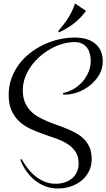

<svg xmlns="http://www.w3.org/2000/svg" viewBox="-20 -885 603 1090"><path d="M563.5 -536.1Q563.5 -496.1 543.7 -461.4Q523.9 -426.8 492.4 -401.4Q460.9 -376 422.4 -361.6Q383.8 -347.2 346.2 -348.1H338.4V-356.9Q370.6 -363.8 399.2 -380.6Q427.7 -397.5 449 -421.9Q470.2 -446.3 482.7 -476.6Q495.1 -506.8 495.1 -540Q495.1 -562 489.7 -581.5Q484.4 -601.1 473.1 -615.2Q461.9 -629.4 444.6 -637.7Q427.2 -646 403.3 -646Q369.1 -646 334 -635.7Q298.8 -625.5 266.1 -606.9Q233.4 -588.4 204.8 -563Q176.3 -537.6 155 -507.3Q133.8 -477.1 121.6 -442.9Q109.4 -408.7 109.4 -373Q109.4 -335 120.4 -307.4Q131.3 -279.8 150.1 -259Q168.9 -238.3 193.8 -223.6Q218.8 -209 247.1 -197Q275.4 -185.1 304.9 -174.8Q334.5 -164.6 362.8 -152.8Q391.1 -141.1 416 -126.7Q440.9 -112.3 459.7 -92.5Q478.5 -72.8 489.5 -45.7Q500.5 -18.6 500.5 18.1Q500.5 58.1 484.1 89.4Q467.8 120.6 440.9 141.8Q414.1 163.1 379.4 174.1Q344.7 185.1 308.1 185.1Q268.6 185.1 234.9 171.6Q201.2 158.2 174.3 135.5Q147.5 112.8 127.4 83.3Q107.4 53.7 95.2 22L102.5 18.1Q117.2 43.9 136.2 69.1Q155.3 94.2 179.2 114Q203.1 133.8 232.2 146Q261.2 158.2 295.4 158.2Q323.2 158.2 347.2 150.4Q371.1 142.6 388.7 127.9Q406.2 113.3 416.3 91.8Q426.3 70.3 426.3 43Q426.3 2.9 409.2 -22.9Q392.1 -48.8 364.3 -66.9Q336.4 -85 300.8 -97.7Q265.1 -110.4 227.8 -123.3Q190.4 -136.2 154.8 -152.6Q119.1 -168.9 91.3 -193.8Q63.5 -218.8 46.4 -255.6Q29.3 -292.5 29.3 -346.2Q29.3 -395 44.4 -438.2Q59.6 -481.4 86.2 -517.6Q112.8 -553.7 148.9 -582.3Q185.1 -610.8 226.8 -630.9Q268.6 -650.9 314 -661.4Q359.4 -671.9 405.3 -671.9Q438 -671.9 467 -664.1Q496.1 -656.2 517.3 -639.9Q538.6 -623.5 551 -597.7Q563.5 -571.8 563.5 -536.1ZM310.1 -708Q325.2 -725.6 338.9 -743.2Q352.5 -760.7 364.7 -779.5Q377 -798.3 387.2 -819.3Q397.5 -840.3 405.8 -865.2L468.3 -823.2Q438 -781.7 400.6 -752.7Q363.3 -723.6 315.4 -701.2Z"/></svg>

Font: Montez
Style: Regular
Weight: 400
Designer: Astigmatic (AOETI)
Foundry: Astigmatic (AOETI)
Version: Version 1.000